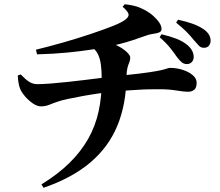

<svg xmlns="http://www.w3.org/2000/svg" viewBox="-20 -821 1040 908"><path d="M864 -518Q850 -518 840 -526Q830 -534 817 -551Q804 -570 785.5 -593.5Q767 -617 735 -645L744 -659Q782 -650 813.5 -638Q845 -626 866 -608Q896 -583 896 -551Q896 -537 887 -527.5Q878 -518 864 -518ZM176 51Q254 3 308 -50Q362 -103 396.5 -163.5Q431 -224 446.5 -295Q462 -366 461 -449Q461 -487 457 -516Q453 -545 442.5 -566Q432 -587 411 -600L490 -623Q520 -614 544.5 -600Q569 -586 582.5 -572Q596 -558 596 -549Q596 -536 591.5 -526Q587 -516 583 -501.5Q579 -487 578 -458Q577 -328 535 -226.5Q493 -125 406.5 -52Q320 21 186 67ZM173 -318Q156 -318 136 -331.5Q116 -345 99.5 -364Q83 -383 76 -399Q66 -423 64 -464L78 -469Q102 -444 119 -433.5Q136 -423 157 -423Q182 -423 220 -426Q258 -429 300 -433.5Q342 -438 382.5 -443Q423 -448 455 -452Q487 -456 504 -458Q546 -463 580.5 -466.5Q615 -470 643 -473.5Q671 -477 691 -480Q723 -485 741 -489Q759 -493 768.5 -496.5Q778 -500 784 -500Q814 -500 843 -491Q872 -482 891 -466Q910 -450 910 -430Q910 -406 898.5 -396.5Q887 -387 869 -387Q851 -387 814.5 -393Q778 -399 735 -399Q709 -399 682 -398.5Q655 -398 627 -396Q599 -394 571.5 -392.5Q544 -391 517 -388Q488 -385 449.5 -379.5Q411 -374 372 -367Q333 -360 300.5 -353Q268 -346 252 -340Q231 -333 213 -325.5Q195 -318 173 -318ZM150 -586Q212 -601 278.5 -620Q345 -639 406.5 -659.5Q468 -680 513.5 -698Q559 -716 575 -730Q590 -742 588 -754Q586 -766 560 -789L570 -801Q614 -796 639.5 -785.5Q665 -775 687 -760Q706 -747 725 -725Q744 -703 744 -684Q744 -672 732.5 -667.5Q721 -663 705 -661Q689 -659 675 -654Q639 -641 608 -631Q577 -621 548 -613.5Q519 -606 484 -599Q460 -594 412.5 -586.5Q365 -579 299.5 -572.5Q234 -566 155 -564ZM944 -595Q930 -595 921 -604.5Q912 -614 897 -631Q883 -649 864 -668.5Q845 -688 813 -714L822 -728Q861 -719 888.5 -709.5Q916 -700 938 -686Q976 -662 976 -629Q976 -616 968.5 -605.5Q961 -595 944 -595Z"/></svg>

Font: Noto Serif JP ExtraLight
Style: Bold
Weight: 700
Version: Version 2.003-H1;hotconv 1.1.1;makeotfexe 2.6.0